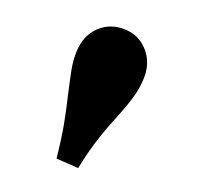

<svg xmlns="http://www.w3.org/2000/svg" viewBox="-47 -727 305 298"><g transform="rotate(-15 105.5 -578.5)"><path d="M61.4 -594.1Q69.5 -613.9 75.6 -627.7Q81.8 -641.5 90.3 -652.8Q106.9 -675.1 130.5 -678.4Q154.1 -681.7 174 -665.7Q191.8 -651.5 193.8 -628.4Q195.8 -605.3 179.7 -584.7Q169.9 -572 157 -561.8Q144.1 -551.5 126.2 -539.9Q106.1 -527.2 87.4 -513.2Q68.7 -499.3 46.3 -478L17.7 -501Q32.9 -528.3 42.5 -549.2Q52 -570.1 61.4 -594.1Z"/></g></svg>

Font: Playfair Micro SmCond SmLight
Style: Regular
Weight: 360
Width: 4
Designer: Claus Eggers Sørensen
Foundry: Claus Eggers Sørensen
Version: Version 2.100;Glyphs 3.2 (3219)